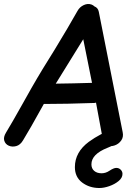

<svg xmlns="http://www.w3.org/2000/svg" viewBox="-56 -734 687 964"><path d="M60 -30Q91 -80 164 -212Q278 -212 417 -217Q422 -217 426 -219L461 -30Q466 -8 483 -2.5Q500 3 520 -4Q540 -11 552.5 -28.5Q565 -46 560 -70L440 -675Q436 -695 418 -702Q412 -708 404 -711Q385 -718 364.5 -708.5Q344 -699 333 -679Q291 -604 218 -484Q142 -362 131 -342Q110 -307 57 -212Q4 -117 -26 -68Q-40 -45 -34.5 -27.5Q-29 -10 -12 -2.5Q5 5 25.5 -0.5Q46 -6 60 -30ZM224 -314 362 -537 406 -318Q308 -315 224 -314ZM443 210Q466 210 493 200.5Q520 191 539.5 175Q559 159 559 139Q559 127 550 118Q541 109 528 109Q515 109 494 123Q475 136 454 136Q431 136 417 124Q403 112 403 91Q403 40 484 8Q546 -16 544 -48Q544 -59 533.5 -68.5Q523 -78 502 -77Q482 -76 450.5 -59.5Q419 -43 390 -22Q320 30 320 105Q320 155 356.5 182.5Q393 210 443 210Z"/></svg>

Font: Balsamiq Sans
Style: Italic
Weight: 400
Italic angle: -12°
Designer: Michael Angeles
Foundry: Balsamiq SRL
Version: Version 1.020; ttfautohint (v1.8.4.7-5d5b);gftools[0.9.26]